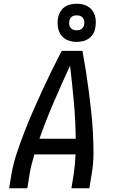

<svg xmlns="http://www.w3.org/2000/svg" viewBox="-20 -1007 640 1027"><path d="M29 0 41 -74Q51 -131 69.5 -187Q88 -243 109.5 -298.5Q131 -354 155 -409Q179 -464 204 -518.5Q229 -573 255.5 -627Q282 -681 310 -735H421Q431 -681 439.5 -627Q448 -573 455 -518.5Q462 -464 468 -409Q474 -354 477 -298.5Q480 -243 480 -186.5Q480 -130 470 -74L458 0H362L374 -74Q378 -100 380.5 -127Q383 -154 384 -181H164Q156 -154 149 -127.5Q142 -101 138 -74L126 0ZM385 -265Q384 -364 375 -461.5Q366 -559 355 -656Q310 -559 268 -461.5Q226 -364 191 -265ZM390 -783Q366 -783 343.5 -791.5Q321 -800 307.5 -818.5Q294 -837 290 -861Q286 -885 290 -910Q293 -927 301.5 -942.5Q310 -958 324.5 -968.5Q339 -979 356.5 -983Q374 -987 390 -987Q407 -987 422.5 -983.5Q438 -980 451 -972Q464 -964 473.5 -951.5Q483 -939 487.5 -924Q492 -909 492.5 -893Q493 -877 490 -860Q488 -843 479 -827.5Q470 -812 455.5 -801.5Q441 -791 424 -787Q407 -783 390 -783ZM390 -845Q397 -845 403.5 -846.5Q410 -848 416 -852Q422 -856 425.5 -862.5Q429 -869 430 -875Q432 -885 430.5 -894.5Q429 -904 423.5 -911.5Q418 -919 409 -922Q400 -925 390 -925Q384 -925 377 -923.5Q370 -922 364.5 -918Q359 -914 355.5 -907.5Q352 -901 351 -895Q349 -885 350.5 -875.5Q352 -866 357.5 -858.5Q363 -851 372 -848Q381 -845 390 -845Z"/></svg>

Font: Iosevka Curly MdExObl
Style: Regular
Weight: 500
Width: 7
Italic angle: -9°
Monospace: yes
Designer: Belleve Invis
Foundry: Belleve Invis
Version: Version 11.1.0; ttfautohint (v1.8.3)